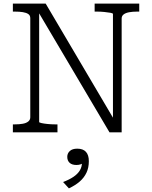

<svg xmlns="http://www.w3.org/2000/svg" viewBox="-20 -730 837 1059"><path d="M51 0V-44H62Q87 -44 106 -47.5Q125 -51 136 -60Q147 -69 147 -83V-630Q147 -645 136 -652.5Q125 -660 106 -663Q87 -666 62 -666H51V-710H232L613 -64L603 -60V-653Q603 -657 589 -659.5Q575 -662 555 -664Q535 -666 516 -666H502V-710H748V-666H736Q712 -666 692.5 -662.5Q673 -659 662 -650.5Q651 -642 651 -628V0H584L179 -685L196 -683V-57Q196 -54 209.5 -51Q223 -48 243.5 -46Q264 -44 283 -44H297V0ZM360 309 328 274Q362 261 385 245.5Q408 230 420 210.5Q432 191 432 167L444 164Q437 172 426 176Q415 180 402 180Q377 180 364 168Q351 156 351 135Q351 116 365 103Q379 90 406 90Q438 90 454 107.5Q470 125 470 159Q470 195 457 222.5Q444 250 420 271Q396 292 360 309Z"/></svg>

Font: Roboto Serif 20pt ExtraLight
Style: Regular
Weight: 250
Version: Version 1.008